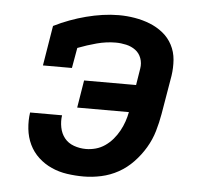

<svg xmlns="http://www.w3.org/2000/svg" viewBox="-44 -585 689 640"><g transform="rotate(5 300.0 -265.0)"><path d="M258 8Q230 8 202.5 4Q175 0 150.5 -11Q126 -22 106.5 -40Q87 -58 75.5 -82Q64 -106 61 -134Q58 -162 62 -189H169Q166 -169 170 -148.5Q174 -128 186 -113Q198 -98 217.5 -91Q237 -84 258 -84Q274 -84 290.5 -88.5Q307 -93 321.5 -103Q336 -113 347.5 -126.5Q359 -140 367.5 -155.5Q376 -171 381.5 -187Q387 -203 390 -219H217L232 -311H406L415 -367Q418 -385 412 -401.5Q406 -418 392.5 -428Q379 -438 361.5 -442Q344 -446 326 -446Q295 -446 263 -437.5Q231 -429 200 -417L188 -349H91L113 -483Q139 -496 166 -506Q193 -516 220 -523Q247 -530 274.5 -534Q302 -538 329 -538Q356 -538 382.5 -533.5Q409 -529 433 -519.5Q457 -510 477 -494Q497 -478 509 -455Q521 -432 523 -405.5Q525 -379 521 -352L499 -222Q494 -193 485.5 -164Q477 -135 461 -108Q445 -81 423 -58Q401 -35 374 -20Q347 -5 317 1.5Q287 8 258 8Z"/></g></svg>

Font: Iosevka Curly Slab SmBdEx
Style: Italic
Weight: 600
Width: 7
Italic angle: -9°
Monospace: yes
Designer: Belleve Invis
Foundry: Belleve Invis
Version: Version 11.1.0; ttfautohint (v1.8.3)